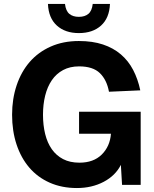

<svg xmlns="http://www.w3.org/2000/svg" viewBox="-20 -933 776 969"><path d="M368 16Q292 16 231 -11Q170 -38 128 -87Q86 -136 63.5 -204Q41 -272 41 -354Q41 -434 64 -502.5Q87 -571 130 -620.5Q173 -670 236 -698Q299 -726 378 -726Q447 -726 499.5 -708.5Q552 -691 590 -658.5Q628 -626 652 -580Q676 -534 688 -477L530 -470Q519 -530 484 -564Q449 -598 379 -598Q333 -598 298.5 -579.5Q264 -561 241.5 -528Q219 -495 208 -450.5Q197 -406 197 -354Q197 -301 208 -256.5Q219 -212 241.5 -180Q264 -148 298.5 -130Q333 -112 381 -112Q452 -112 493.5 -153Q535 -194 540 -258H379V-369H690V0H596L590 -101Q563 -47 503.5 -15.5Q444 16 368 16ZM378 -766Q309 -766 267 -804Q225 -842 222 -913H308Q312 -878 330 -863Q348 -848 378 -848Q408 -848 426 -863Q444 -878 448 -913H535Q532 -842 490 -804Q448 -766 378 -766Z"/></svg>

Font: Geist
Style: Bold
Weight: 400
Designer: Basement.studio, Andrés Briganti, Mateo Zaragoza
Foundry: Basement.studio, Vercel, Andrés Briganti, Guido Ferreyra, Mateo Zaragoza
Version: Version 1.401